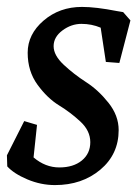

<svg xmlns="http://www.w3.org/2000/svg" viewBox="-22 -524 405 555"><path d="M215 -504Q255 -504 316 -492L334 -489L355 -465L323 -342L284 -345L269 -444Q243 -455 213.5 -455Q184 -455 158.5 -436Q133 -417 133 -390.5Q133 -364 162.5 -336.5Q192 -309 227 -286.5Q262 -264 291.5 -227Q321 -190 321 -148Q321 -78 268 -33.5Q215 11 137 11Q96 11 57 -5.5Q18 -22 -1 -43L-2 -75L48 -174L85 -163L75 -69Q109 -40 149.5 -40Q190 -40 214.5 -60Q239 -80 239 -113Q239 -146 210.5 -172.5Q182 -199 148.5 -219.5Q115 -240 86.5 -279Q58 -318 58 -371.5Q58 -425 104 -464.5Q150 -504 215 -504Z"/></svg>

Font: Andada
Style: Italic
Weight: 400
Italic angle: -8.29999°
Designer: Carolina Giovagnoli
Foundry: Carolina Giovagnoli
Version: Version 1.003